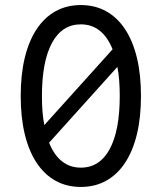

<svg xmlns="http://www.w3.org/2000/svg" viewBox="-20 -730 640 760"><path d="M300 10Q356 10 400.1 -14.5Q444.2 -39 475 -85.5Q505.8 -132 521.9 -198.5Q538 -265 538 -350Q538 -435 521.9 -501.5Q505.8 -568 475 -614.5Q444.2 -661 400.1 -685.5Q356 -710 300 -710Q244 -710 199.9 -685.5Q155.8 -661 125 -614.5Q94.2 -568 78.1 -501.5Q62 -435 62 -350Q62 -265 78.1 -198.5Q94.2 -132 125 -85.5Q155.8 -39 199.9 -14.5Q244 10 300 10ZM155.4 -234.8Q150.4 -260 148.2 -288.8Q146 -317.6 146 -350Q146 -486.8 185.8 -560.2Q225.6 -633.6 300 -633.6Q343 -633.6 374.6 -608.6Q406.2 -583.6 425.6 -534.8ZM300 -66.4Q257 -66.4 225.4 -91.4Q193.8 -116.4 174.4 -165.2L444.6 -465.2Q449.6 -440 451.8 -411.2Q454 -382.4 454 -350Q454 -213.2 414.2 -139.8Q374.4 -66.4 300 -66.4Z"/></svg>

Font: CommitMonoV142 ExtLt
Style: Regular
Weight: 200
Monospace: yes
Designer: Eigil Nikolajsen
Foundry: Eigil Nikolajsen
Version: Version 1.142